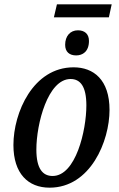

<svg xmlns="http://www.w3.org/2000/svg" viewBox="-20 -857 551 887"><path d="M229 -777H483L496 -837H243ZM332 -601C361 -601 391 -618 391 -668C391 -701 370 -717 340 -717C304 -717 281 -690 281 -650C281 -617 301 -601 332 -601ZM209 10C398 10 486 -205 486 -349C486 -489 412 -546 320 -546C133 -546 42 -337 42 -187C42 -55 110 10 209 10ZM223 -44C177 -44 148 -78 148 -166C148 -285 201 -492 306 -492C351 -492 379 -458 379 -370C379 -254 330 -44 223 -44Z"/></svg>

Font: Noto Serif Condensed Medium
Style: Italic
Weight: 500
Width: 3
Italic angle: -12°
Designer: Monotype Design Team
Foundry: Monotype Imaging Inc.
Version: Version 2.013